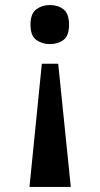

<svg xmlns="http://www.w3.org/2000/svg" viewBox="-20 -562 398 762"><path d="M211 -309 261 180H97L146 -309ZM178 -542Q210 -542 232 -525Q254 -508 254 -464Q254 -420 232 -403.5Q210 -387 178 -387Q147 -387 124 -403.5Q101 -420 101 -464Q101 -508 124 -525Q147 -542 178 -542Z"/></svg>

Font: Noto Serif Thai SemiCondensed
Style: Bold
Weight: 700
Width: 4
Designer: Monotype Design Team
Foundry: Monotype Imaging Inc.
Version: Version 2.002; ttfautohint (v1.8.4.7-5d5b)